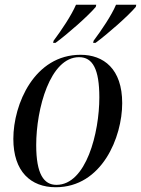

<svg xmlns="http://www.w3.org/2000/svg" viewBox="-20 -776 592 806"><path d="M373 -605 371 -596H381C434 -635 520 -711 550 -747L552 -756H467C448 -711 406 -649 373 -605ZM205 -605 203 -596H213C266 -635 351 -710 382 -747L384 -756H299C279 -710 238 -649 205 -605ZM214 10C408 10 493 -200 493 -343C493 -487 415 -546 318 -546C125 -546 36 -340 36 -193C36 -56 109 10 214 10ZM217 0C164 0 132 -45 132 -167C132 -319 190 -536 312 -536C369 -536 397 -486 397 -367C397 -219 342 0 217 0Z"/></svg>

Font: Noto Serif Display SemiCondensed
Style: Italic
Weight: 400
Width: 4
Italic angle: -12°
Designer: Monotype Design Team
Foundry: Monotype Imaging Inc.
Version: Version 2.009